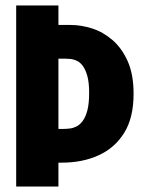

<svg xmlns="http://www.w3.org/2000/svg" viewBox="-20 -680 521 700"><path d="M153 -87V-210H212Q222 -210 234.5 -211.5Q247 -213 259 -219Q271 -225 281.5 -239Q292 -253 298.5 -277.5Q305 -302 305 -342Q305 -379 298.5 -402.5Q292 -426 282 -439.5Q272 -453 260 -458.5Q248 -464 237.5 -465Q227 -466 220 -466H153V-589H238Q275 -589 315 -576.5Q355 -564 389.5 -534.5Q424 -505 445.5 -457Q467 -409 467 -338Q467 -251 433 -196Q399 -141 340 -114Q281 -87 205 -87ZM39 0V-660H193V0Z"/></svg>

Font: Bricolage Grotesque 48pt Condensed ExtraBold
Style: Regular
Weight: 800
Width: 3
Designer: Mathieu Triay
Foundry: Atelier Triay
Version: Version 1.001;gftools[0.9.33.dev8+g029e19f]